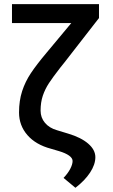

<svg xmlns="http://www.w3.org/2000/svg" viewBox="-20 -727 546 931"><path d="M460 -639.6 293 -424.8Q278.3 -405.8 273.4 -400.4Q235.8 -352.1 217.3 -323.7Q198.7 -295.4 187.7 -263.2Q176.8 -231 176.8 -190.4Q176.8 -156.7 197.8 -131.6Q218.8 -106.4 255.9 -95.7L310.5 -79.1Q373 -60.5 407.7 -30.5Q442.4 -0.5 442.4 35.2Q442.4 70.8 416.7 109.9Q391.1 148.9 345.7 183.6L288.1 135.7Q309.1 113.8 320.6 91.8Q332 69.8 332 53.7Q332 39.6 314.7 27.3Q297.4 15.1 266.6 5.9L226.6 -5.9Q153.3 -25.4 112.8 -72Q72.3 -118.7 72.3 -181.6Q72.3 -238.8 87.4 -285.2Q102.5 -331.5 130.1 -372.8Q157.7 -414.1 206.1 -471.7L325.7 -615.2H38.1V-707H460Z"/></svg>

Font: WEMIX Pretendard Medium
Style: Regular
Weight: 500
Designer: Base glyphs from Inter by Rasmus Andersson; Hangeul glyphs from Noto Sans CJK(Source Han Sans) by Jang Soo-young and Kan
Foundry: Kil Hyung-jin
Version: Version 1.000